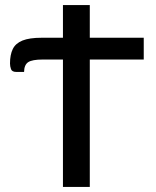

<svg xmlns="http://www.w3.org/2000/svg" viewBox="-20 -738 617 758"><path d="M334.5 0H228.5V-503H149Q107 -503 91.2 -492.5Q75.5 -482 75 -454H44.5Q27.5 -454 23.5 -465Q19.5 -476 19.5 -487.5Q19.5 -522 30.5 -544.5Q41.5 -567 68.8 -578Q96 -589 145 -589H228.5V-718H334.5V-589H547.5V-503H334.5Z"/></svg>

Font: Verano Sans Medium
Style: Regular
Weight: 500
Designer: Lukasz Dziedzic with Adam Twardoch and Botio Nikoltchev
Foundry: tyPoland Lukasz Dziedzic
Version: Version 3.001;December 28, 2019;FontCreator 12.0.0.2547 64-b